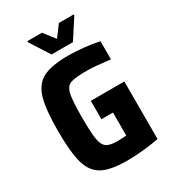

<svg xmlns="http://www.w3.org/2000/svg" viewBox="-212 -1000 1005 1121"><g transform="rotate(-30 290.0 -440.0)"><path d="M46 -344Q46 -490 68 -563.5Q90 -637 147 -666.5Q204 -696 319 -696Q364 -696 421.5 -690Q479 -684 523 -674V-552Q419 -565 372 -565Q289 -565 258.5 -554.5Q228 -544 217.5 -501Q207 -458 207 -344Q207 -240 214.5 -195.5Q222 -151 244.5 -135Q267 -119 319 -119Q330 -119 378 -122V-277H300V-401H526V-13Q480 -4 421 2Q362 8 314 8Q201 8 145 -21.5Q89 -51 67.5 -124.5Q46 -198 46 -344ZM237 -750 153 -881V-888H252L310 -813L366 -888H466V-881L381 -750Z"/></g></svg>

Font: Saira Semi Condensed
Style: Bold
Weight: 700
Width: 4
Designer: Hector Gatti with collaboration of the Omnibus-Type team
Foundry: Omnibus-Type
Version: Version 1.001; ttfautohint (v1.8)